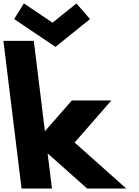

<svg xmlns="http://www.w3.org/2000/svg" viewBox="-70 -1098 811 1118"><path d="M578.5 -513H348.5L191.5 -334L126.9 -860H-50.1L55.5 0H232.5L207.3 -205L437.5 0H665.5L364.6 -268ZM454.3 -987 375.1 -1078 235.9 -966 69.1 -1078 12.3 -987 253.2 -825Z"/></svg>

Font: Hussar
Style: BdOpOblOne
Weight: 700
Foundry: Cannot Into Space Fonts
Version: Version 2.00